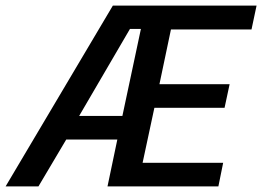

<svg xmlns="http://www.w3.org/2000/svg" viewBox="-33 -664 934 684"><path d="M-13 0 369 -644H881L863 -559H576L535 -364H785L767 -280H517L475 -84H762L745 0H350L385 -167H203L104 0ZM249 -251H403L469 -561H430Z"/></svg>

Font: Kanit
Style: Italic
Weight: 400
Italic angle: -12°
Designer: Katatrad Team
Foundry: CadsonDemak
Version: Version 2.000; ttfautohint (v1.8.3)